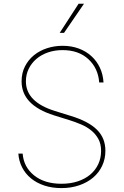

<svg xmlns="http://www.w3.org/2000/svg" viewBox="-20 -980 652 1012"><path d="M99.4 -170.5Q104.8 -99.8 159.4 -55.8Q214.5 -11.4 304 -11.4Q350.9 -11.4 389.4 -24Q427.9 -36.6 455.3 -59.5Q482.6 -82.4 497.7 -114.2Q512.8 -146 512.8 -184.7Q512.8 -221.6 498.2 -247.9Q483.7 -274.1 460.2 -293Q436.8 -311.8 407 -324.4Q377.1 -337 346.6 -346.6L264.2 -372.2Q93.8 -426.1 93.8 -551.1Q93.8 -595.5 111.7 -630.3Q129.6 -665.1 159.4 -689.3Q189.3 -713.4 228.3 -726Q267.4 -738.6 309.7 -738.6Q356.2 -738.6 394.9 -724.3Q433.6 -709.9 461.8 -684.1Q490.1 -658.4 506.6 -623Q523.1 -587.7 525.6 -545.5H502.8Q497.5 -620 446 -668Q394.5 -715.9 309.7 -715.9Q268.1 -715.9 232.8 -703.7Q197.4 -691.4 171.7 -669.4Q146 -647.4 131.2 -617.2Q116.5 -587 116.5 -551.1Q116.5 -442.5 269.9 -394.9L352.3 -369.3Q399.9 -354.8 434.3 -336.6Q468.8 -318.5 491.3 -296Q513.8 -273.4 524.7 -245.9Q535.5 -218.4 535.5 -184.7Q535.5 -142.4 518.6 -106.4Q501.8 -70.3 471.1 -44.2Q440.3 -18.1 397.7 -3.4Q355.1 11.4 304 11.4Q254.3 11.4 213.6 -2.1Q172.9 -15.6 143.5 -39.8Q114 -63.9 96.8 -97.3Q79.5 -130.7 76.7 -170.5ZM394.2 -960.2H422.6L317.5 -806.8H294.7Z"/></svg>

Font: Inter P Thin
Style: Regular
Weight: 100
Designer: Rasmus Andersson
Foundry: rsms
Version: Version 3.018;git-588b23468